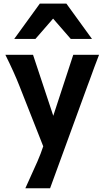

<svg xmlns="http://www.w3.org/2000/svg" viewBox="-20 -801 582 1061"><path d="M274.4 -161.1 384.8 -498H527.3Q499.5 -426.3 476.1 -360.4Q469.7 -342.8 462.9 -325.2L256.8 239.3H120.1L138.2 199.2Q167.5 135.7 186.5 92Q205.6 48.3 218.8 7.8V7.3L87.9 -324.7Q59.6 -397.5 9.8 -498H162.6ZM58.6 -585.9 200.2 -781.2H346.7L488.3 -585.9H371.1L273.4 -698.2L175.8 -585.9Z"/></svg>

Font: Lesson One
Style: Bold
Weight: 700
Designer: But Ko, Victor Gaultney, Annie Olsen, Julie Remington, Don Collingsworth, Eric Hays, Becca Hirsbrunner
Version: Version 1.100